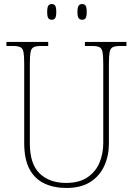

<svg xmlns="http://www.w3.org/2000/svg" viewBox="-20 -922 661 952"><path d="M309 10Q247 10 199.5 -12.5Q152 -35 126 -84Q100 -133 100 -214V-607Q100 -645 96.5 -663.5Q93 -682 81 -688Q69 -694 44 -694H12V-714H219V-694H184Q159 -694 147 -688Q135 -682 131.5 -663.5Q128 -645 128 -606V-210Q128 -109 176.5 -62Q225 -15 308 -15Q373 -15 414 -43Q455 -71 473.5 -116Q492 -161 492 -213V-606Q492 -645 488.5 -663.5Q485 -682 473 -688Q461 -694 436 -694H401V-714H607V-694H576Q551 -694 539 -688Q527 -682 523.5 -663.5Q520 -645 520 -606V-211Q520 -150 497 -99.5Q474 -49 427.5 -19.5Q381 10 309 10ZM387 -824Q376 -824 370 -832Q364 -840 364 -863Q364 -886 370 -894Q376 -902 387 -902Q399 -902 404.5 -894Q410 -886 410 -863Q410 -840 404.5 -832Q399 -824 387 -824ZM236 -824Q225 -824 219.5 -832Q214 -840 214 -863Q214 -886 219.5 -894Q225 -902 236 -902Q248 -902 253.5 -894Q259 -886 259 -863Q259 -840 253.5 -832Q248 -824 236 -824Z"/></svg>

Font: Noto Serif Tamil SemiCondensed Thin
Style: Italic
Weight: 100
Width: 4
Italic angle: -12°
Designer: Indian Type Foundry, Tom Grace, and the Monotype Design Team
Foundry: Monotype Imaging Inc.
Version: Version 2.003; ttfautohint (v1.8.4.7-5d5b)